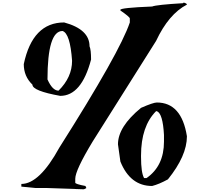

<svg xmlns="http://www.w3.org/2000/svg" viewBox="-20 -1422 1612 1471"><path d="M1381.8 -1397.5Q1180.7 -1385.7 1145.5 -1372.1Q902.3 -1362.3 902.3 -1346.7V-1341.8Q974.6 -1292 974.6 -1280.3V-1250Q898.4 -1022.5 434.6 -291Q282.2 -12.7 143.6 -12.7V7.8L252.9 18.6H332L623 28.3L641.6 18.6L634.8 2.9Q556.6 -11.7 556.6 -22.5V-52.7Q556.6 -117.2 689.5 -336.9L1175.8 -1108.4Q1272.5 -1314.5 1412.1 -1386.7Q1412.1 -1395.5 1387.7 -1402.3ZM162.1 -930.7Q162.1 -836.9 228.5 -773.4Q228.5 -725.6 441.4 -687.5Q604.5 -687.5 677.7 -965.8Q677.7 -1041 666 -1067.4Q666 -1197.3 471.7 -1250Q229.5 -1250 162.1 -930.7ZM459 -1184.6Q517.6 -1166 532.2 -956.1Q532.2 -830.1 428.7 -727.5Q381.8 -727.5 343.8 -813.5Q343.8 -1184.6 459 -1184.6ZM1060.5 -595.7Q883.8 -451.2 883.8 -316.4L902.3 -184.6Q977.5 2.9 1145.5 2.9Q1199.2 -10.7 1266.6 -47.9Q1412.1 -228.5 1412.1 -377.9Q1371.1 -636.7 1181.6 -636.7Q1154.3 -636.7 1060.5 -595.7ZM1060.5 -230.5Q1060.5 -455.1 1175.8 -570.3H1181.6Q1227.5 -552.7 1236.3 -387.7V-336.9Q1236.3 -150.4 1102.5 -57.6H1084Q1060.5 -97.7 1060.5 -220.7Z"/></svg>

Font: Elementary Gothic 
Style: Regular
Weight: 400
Designer: Bill Roach / W.K. Roach
Version: Version 1.00 April 18, 2012, initial release